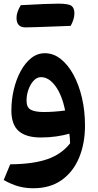

<svg xmlns="http://www.w3.org/2000/svg" viewBox="-20 -735 529 1038"><path d="M159.7 282.7Q119.6 282.7 82.8 273.2Q45.9 263.7 0 238.3L35.2 153.3Q159.2 152.3 236.1 125.5Q313 98.6 358.9 40Q358.4 26.4 357.7 14.2Q356.9 2 355 -12.2Q322.3 -2.9 283 2.7Q243.7 8.3 200.7 8.3Q121.1 8.3 81.3 -26.4Q41.5 -61 41.5 -137.7Q41.5 -194.8 54.4 -250Q67.4 -305.2 91.3 -349.6Q115.2 -394 148.4 -420.7Q181.6 -447.3 222.7 -447.3Q268.6 -447.3 307.9 -416.5Q347.2 -385.7 376.7 -331.8Q406.2 -277.8 422.9 -207Q439.5 -136.2 439.5 -56.2Q439.5 40.5 407.7 117.2Q376 193.8 313.7 238.3Q251.5 282.7 159.7 282.7ZM332 -137.7Q315.4 -220.7 280 -269.3Q244.6 -317.9 201.7 -317.9Q179.7 -317.9 162.1 -299.1Q144.5 -280.3 134 -251.2Q123.5 -222.2 123.5 -190.4Q123.5 -154.3 146.5 -141.8Q169.4 -129.4 217.3 -129.4Q244.6 -129.4 274.9 -131.6Q305.2 -133.8 332 -137.7ZM117.7 -586.9Q68.8 -586.9 69.3 -639.6Q69.3 -668.5 92.3 -707Q241.7 -715.3 295.7 -715.3Q349.6 -715.3 366 -703.6Q382.3 -691.9 382.3 -662.4Q382.3 -632.8 362.3 -595.2Q317.9 -593.3 266.8 -591.6Q215.8 -589.8 177.5 -588.4Q139.2 -586.9 117.7 -586.9Z"/></svg>

Font: Pinar DS4-SemiBold
Style: Regular
Weight: 600
Designer: Amin Abedi
Version: Version 2.000